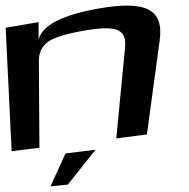

<svg xmlns="http://www.w3.org/2000/svg" viewBox="-75 -499 668 677"><path d="M273 -469C143 -446 73 -409 61 -359V-421L-55 -401L-34 34L64 22L62 -284C62 -314 73 -337 96 -353C119 -368 165 -382 234 -393C265 -398 290 -400 309 -399C355 -396 370 -375 366 -332L335 -11L443 -25L488 -356C504 -471 433 -497 273 -469ZM262 29 156 42 103 158 164 152Z"/></svg>

Font: Gamestation Warped
Style: Regular
Weight: 400
Designer: Jonas Hecksher
Foundry: Jonas Hecksher, Playtypeª, e-types AS
Version: Version 1.003